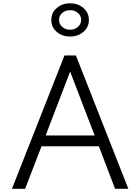

<svg xmlns="http://www.w3.org/2000/svg" viewBox="-20 -1168 868 1188"><path d="M54 0H135.5L237 -263H591.5L692 0H774L449.5 -825H379ZM262.5 -330 414 -725 565.5 -330ZM413.5 -942Q462.5 -942 496.2 -970.8Q530 -999.5 530 -1045Q530 -1089.5 496.2 -1118.5Q462.5 -1147.5 413.5 -1147.5Q365 -1147.5 331.2 -1118.5Q297.5 -1089.5 297.5 -1045Q297.5 -999.5 331.2 -970.8Q365 -942 413.5 -942ZM413.5 -984Q385 -984 365.2 -1001.5Q345.5 -1019 345.5 -1045Q345.5 -1071 365.2 -1088Q385 -1105 413.5 -1105Q442.5 -1105 462.2 -1088Q482 -1071 482 -1045Q482 -1019 462.2 -1001.5Q442.5 -984 413.5 -984Z"/></svg>

Font: Spartan
Style: Regular
Weight: 400
Designer: Matt Bailey, Mirko Velimirovic
Foundry: Matt Bailey
Version: Version 1.003; ttfautohint (v1.8.3)